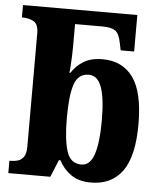

<svg xmlns="http://www.w3.org/2000/svg" viewBox="-54 -807 729 865"><g transform="rotate(5 310.5 -375.0)"><path d="M389 10Q334 10 299 -14.5Q264 -39 244 -78H237L205 0H15V-56H21Q38 -56 53.5 -60.5Q69 -65 79.5 -80Q90 -95 90 -126V-638Q90 -680 68.5 -692Q47 -704 17 -704H15V-760H532V-595H471L464 -629Q456 -670 438 -682.5Q420 -695 380 -695H256V-593Q256 -573 255 -548.5Q254 -524 252.5 -503Q251 -482 250 -474H254Q274 -506 307.5 -527Q341 -548 394 -548Q484 -548 532 -481.5Q580 -415 580 -270Q580 -125 531 -57.5Q482 10 389 10ZM339 -67Q379 -67 396.5 -120Q414 -173 414 -272Q414 -373 396 -423Q378 -473 338 -473Q290 -473 273 -423Q256 -373 256 -271Q256 -172 273 -119.5Q290 -67 339 -67Z"/></g></svg>

Font: Noto Serif SemiCondensed ExtraBold
Style: Regular
Weight: 800
Width: 4
Designer: Monotype Design Team
Foundry: Monotype Imaging Inc.
Version: Version 2.015